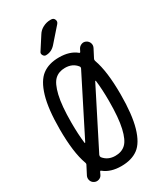

<svg xmlns="http://www.w3.org/2000/svg" viewBox="-237 -1047 975 1148"><g transform="rotate(-30 250.0 -473.0)"><path d="M315.4 -960H321.3Q337.9 -960 344.2 -945.3Q350.6 -930.7 339.8 -918L253.9 -820.3Q226.6 -790 188.5 -790Q176.8 -790 169.9 -802.2Q163.1 -814.5 169.9 -824.2L226.6 -912.1Q240.2 -934.6 264.6 -947.3Q289.1 -960 315.4 -960ZM248 -668Q205.1 -668 177.7 -642.6Q150.4 -617.2 134.3 -549.3Q118.2 -481.4 118.2 -365.2Q118.2 -284.2 126 -221.7Q126 -219.7 127.9 -219.7Q129.9 -219.7 130.9 -221.7L330.1 -616.2Q334 -625 329.1 -630.9Q300.8 -668 248 -668ZM370.1 -507.8Q370.1 -509.8 368.2 -509.8Q366.2 -509.8 365.2 -507.8L166 -114.3Q163.1 -105.5 167 -98.6Q196.3 -61.5 248 -61.5Q292 -61.5 319.3 -87.4Q346.7 -113.3 362.3 -181.2Q377.9 -249 377.9 -365.2Q377.9 -446.3 370.1 -507.8ZM40 -43.9 69.3 -100.6Q74.2 -107.4 70.3 -117.2Q38.1 -205.1 38.1 -365.2Q38.1 -504.9 63 -588.9Q87.9 -672.9 132.8 -706.5Q177.7 -740.2 248 -740.2Q322.3 -740.2 366.2 -704.1Q372.1 -698.2 376 -706.1L383.8 -721.7Q391.6 -736.3 407.2 -742.2Q422.9 -748 438 -740.2Q453.1 -732.4 458.5 -716.8Q463.9 -701.2 456.1 -685.5L426.8 -628.9Q422.9 -622.1 425.8 -613.3Q458 -525.4 458 -365.2Q458 -225.6 433.6 -141.1Q409.2 -56.6 364.3 -23.4Q319.3 9.8 248 9.8Q174.8 9.8 129.9 -26.4Q124 -32.2 120.1 -24.4L112.3 -7.8Q105.5 6.8 89.4 12.2Q73.2 17.6 58.1 9.8Q43 2 38.1 -13.7Q33.2 -29.3 40 -43.9Z"/></g></svg>

Font: Rounded Mgen+ 1m regular
Style: Regular
Weight: 400
Designer: [Source Han Sans]
Ryoko NISHIZUKA  (kana & ideographs); Paul D. Hunt (Latin, Greek & Cyrillic); Wenlong ZHANG  (bopomofo
Version: Version 1.059.20150602